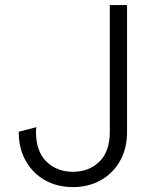

<svg xmlns="http://www.w3.org/2000/svg" viewBox="-20 -743 605 771"><path d="M126 -232.4Q124.5 -223.6 124.5 -213.9Q124.5 -134.8 166.5 -94Q208.5 -53.2 272.9 -53.2Q337.4 -53.2 379.2 -94Q420.9 -134.8 420.9 -213.9V-722.7H490.2V-213.9Q490.2 -147 462.2 -97.2Q434.1 -47.4 385 -19.5Q335.9 8.3 272.9 8.3Q209.5 8.3 160.4 -19.5Q111.3 -47.4 83.3 -97.2Q55.2 -147 55.2 -213.9Z"/></svg>

Font: Giphurs Light
Style: Regular
Weight: 300
Version: Version 0.920; ttfautohint (v1.8.4.7-5d5b)